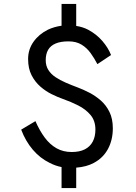

<svg xmlns="http://www.w3.org/2000/svg" viewBox="-20 -838 686 970"><path d="M365 -818V-707Q398 -702 425 -688Q468 -665 497.5 -630.5Q527 -596 541 -560L472 -514Q457 -543 438 -569.5Q419 -596 392 -612.5Q365 -629 326 -629Q286 -629 260.5 -618Q235 -607 223 -586Q211 -565 211 -534Q211 -506 224 -485Q237 -464 260 -448.5Q283 -433 312 -420.5Q341 -408 373 -396Q400 -386 431 -370Q462 -354 489 -330.5Q516 -307 533 -272.5Q550 -238 550 -190Q550 -131 525.5 -85.5Q501 -40 454 -15Q417 5 365 9V112H291V6Q260 0 231 -15Q182 -39 145.5 -82Q109 -125 87 -183L159 -226Q180 -178 206 -143Q232 -108 265.5 -89Q299 -70 342 -70Q382 -70 408.5 -83.5Q435 -97 448.5 -122.5Q462 -148 462 -183Q462 -228 437.5 -257Q413 -286 375.5 -305Q338 -324 298 -338Q272 -347 241.5 -362Q211 -377 184 -400.5Q157 -424 139.5 -458Q122 -492 122 -540Q122 -588 149 -626.5Q176 -665 222 -688Q254 -703 291 -708V-818Z"/></svg>

Font: Venryn Sans
Style: Regular
Weight: 400
Designer: Owen Earl, indestructible type* (font) & Cristiano Sobral (main changes)
Version: Version 3.600; ttfautohint (v1.8.3)